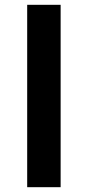

<svg xmlns="http://www.w3.org/2000/svg" viewBox="-20 -778 365 798"><path d="M93 -758H232V0H93Z"/></svg>

Font: Biryani
Style: Bold
Weight: 700
Designer: Dan Reynolds and Mathieu Reguer
Foundry: Dan Reynolds and Mathieu Reguer
Version: Version 1.004; ttfautohint (v1.1) -l 5 -r 5 -G 72 -x 0 -D la